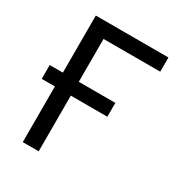

<svg xmlns="http://www.w3.org/2000/svg" viewBox="-170 -826 871 938"><g transform="rotate(30 265.0 -357.0)"><path d="M506.8 -713.9V-633.8H187V-392.1H393.1V-314H187V0H97.2V-314H22.9V-392.1H97.2V-713.9Z"/></g></svg>

Font: NotoPenekeko
Style: Regular
Weight: 400
Designer: Monotype Design team
Foundry: Monotype Imaging Inc.
Version: Version 1.04